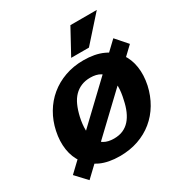

<svg xmlns="http://www.w3.org/2000/svg" viewBox="-218 -1092 1249 1311"><g transform="rotate(-30 406.0 -436.0)"><path d="M108 55 27 -32 733 -703 812 -613ZM371 17Q282 17 219 -12Q156 -41 119 -92Q82 -143 72 -209.5Q62 -276 78 -351Q93 -422 128 -481.5Q163 -541 215 -584Q267 -627 334 -651Q401 -675 480 -675Q570 -675 633.5 -646Q697 -617 733.5 -565.5Q770 -514 780 -448Q790 -382 774 -306Q758 -234 722.5 -174Q687 -114 635 -71.5Q583 -29 516.5 -6Q450 17 371 17ZM396 -107Q437 -107 467.5 -120.5Q498 -134 520.5 -159Q543 -184 559 -220.5Q575 -257 584 -302Q597 -356 597 -401Q597 -446 583.5 -479Q570 -512 539.5 -530.5Q509 -549 461 -549Q422 -549 390.5 -536Q359 -523 335 -498.5Q311 -474 294.5 -437.5Q278 -401 267 -353Q255 -299 256 -254Q257 -209 272 -176Q287 -143 318 -125Q349 -107 396 -107ZM417 -731 524 -927H732L557 -731Z"/></g></svg>

Font: Ysabeau Infant Black
Style: Italic
Weight: 900
Italic angle: -12°
Designer: Christian Thalmann (Catharsis Fonts)
Version: Version 2.001;gftools[0.9.30]; featfreeze: ss01,ss02,lnum